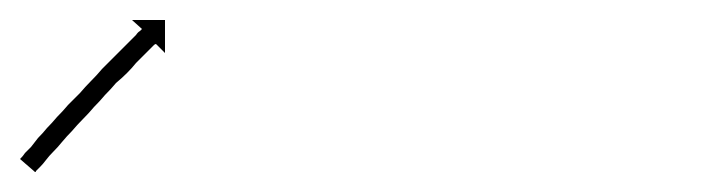

<svg xmlns="http://www.w3.org/2000/svg" viewBox="-20 -164 728 192"><path d="M1 -6Q3 -8 5 -11Q8 -14 11 -17Q14 -21 18 -26Q23 -31 27 -36Q32 -41 37 -47Q43 -53 48 -59Q54 -65 60 -71Q65 -77 71 -83Q77 -89 82 -95Q87 -100 92 -105Q97 -110 102 -115Q106 -119 110 -123Q113 -126 116 -129Q118 -132 120 -133Q121 -134 122 -135L112 -144H145V-111L136 -120Q135 -120 134 -119Q132 -117 130 -115Q127 -112 124 -109Q120 -105 116 -101Q112 -96 107 -91Q102 -86 96 -81Q91 -75 85 -69Q80 -63 74 -57Q69 -51 63 -45Q57 -39 52 -33Q47 -28 42 -22Q38 -17 33 -12Q29 -8 26 -4Q23 0 20 3Q18 5 16 7Q16 8 15 8L0 -5Q1 -6 1 -6Z"/></svg>

Font: FRB American Cursive Just Arrows Light
Style: Italic
Weight: 300
Italic angle: -25°
Version: Version 2.0;Modular Font Editor K font №1